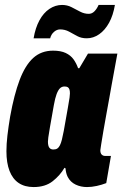

<svg xmlns="http://www.w3.org/2000/svg" viewBox="-20 -745 495 777"><path d="M116 12Q80 12 55.5 -4.5Q31 -21 18.5 -53.5Q6 -86 6 -133Q6 -162 10 -196.5Q14 -231 21 -273Q37 -362 59.5 -421.5Q82 -481 114.5 -510.5Q147 -540 195 -540Q226 -540 246 -530.5Q266 -521 277.5 -505Q289 -489 296 -469H301L336 -528H455L431 -397Q428 -380 422.5 -349Q417 -318 410.5 -283Q404 -248 398.5 -215.5Q393 -183 389.5 -161Q386 -139 386 -137Q386 -125 391.5 -119.5Q397 -114 405 -114H429L410 -4Q392 3 371.5 7.5Q351 12 332 12Q307 12 286 2Q265 -8 254 -29Q250 -37 248 -45.5Q246 -54 245 -64L241 -66Q223 -35 193 -11.5Q163 12 116 12ZM196 -140Q206 -140 212 -144Q218 -148 222.5 -157Q227 -166 230.5 -180Q234 -194 238 -215Q249 -278 254.5 -308Q260 -338 261.5 -350Q263 -362 263 -367Q263 -377 261 -383Q259 -389 254.5 -392Q250 -395 241 -395Q230 -395 222.5 -387.5Q215 -380 209 -364Q203 -348 198 -320Q187 -259 182 -229.5Q177 -200 175.5 -189Q174 -178 174 -172Q174 -155 179.5 -147.5Q185 -140 196 -140ZM116 -590Q123 -632 139.5 -662.5Q156 -693 180 -709Q204 -725 231 -725Q252 -725 269.5 -716Q287 -707 304 -698Q321 -689 339 -689Q352 -689 362 -699Q372 -709 379 -725H445Q438 -683 421.5 -653Q405 -623 381.5 -606.5Q358 -590 331 -590Q309 -590 292.5 -599Q276 -608 259.5 -617Q243 -626 223 -626Q210 -626 198.5 -616Q187 -606 183 -590Z"/></svg>

Font: Archivo ExtraCondensed Black
Style: Italic
Weight: 900
Width: 2
Italic angle: -10°
Designer: Hector Gatti
Foundry: Omnibus-Type
Version: Version 2.001